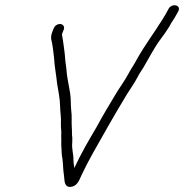

<svg xmlns="http://www.w3.org/2000/svg" viewBox="-20 -702 718 749"><path d="M189.4 -591 184.9 -580C180.3 -568.7 178.6 -558.3 179.7 -549C185.5 -527.8 187.6 -503 190.6 -479C192.5 -443.2 199.4 -409.6 202.8 -376C207.5 -345.7 213.9 -319.2 214.5 -286C215 -261.5 219.2 -244.1 217.6 -219C217.1 -202.7 220.5 -187.4 218.7 -172C219.9 -154.8 218.1 -138.6 219.9 -121C221 -106 220.2 -98.1 223.4 -84C226.5 -62.7 225.8 -40.1 229.4 -19L230.9 -4C231.6 11.7 236.4 29.7 256.3 27C280.2 23.8 287.3 5.7 298.6 -20C312.4 -48.7 327 -77.5 342.9 -105.5C382.5 -175.7 424.7 -250.9 465.4 -318C481.4 -346.4 500.9 -370.7 516.6 -401C524.8 -418.1 530.1 -422.8 539.1 -438C561 -474.8 579.7 -512.6 604.1 -546L623.1 -572C636.9 -594.3 638.4 -593 648.5 -613C657.4 -626.1 666.9 -641.3 674.4 -656C690.1 -681.8 652 -691.3 638.4 -669C631.5 -655.5 622.5 -640.3 614.3 -627C582.3 -575.4 546.3 -528 515.2 -473C503.8 -450.4 492.1 -435.7 480.3 -413C463.9 -382.5 446.5 -360.9 429.6 -332C406 -292.9 379.1 -248.1 356.6 -206C326.1 -154.8 295.5 -102 269.6 -46L269.5 -50L267.2 -66L266.5 -80C266.7 -103.2 259.1 -120.3 261.9 -147L262.1 -165C259.8 -176.8 261.5 -190.5 260.1 -204C258.4 -228.4 261.2 -249.6 257.8 -272C255.5 -294.6 257 -316.1 253.8 -337C248.7 -370.2 240.6 -401.4 238.7 -436C236 -453.1 233.6 -473.6 232.6 -492L229 -520C227.2 -534.8 224.7 -551.2 222.2 -564C221.3 -566 221.7 -569 223.3 -573L228.1 -585C230.6 -590.3 230.8 -595.3 228.5 -600C221.5 -614.6 195.7 -609.3 189.4 -591Z"/></svg>

Font: HoneyBee
Style: SeLitIt
Weight: 300
Foundry: Cannot Into Space Fonts
Version: Version 0.89